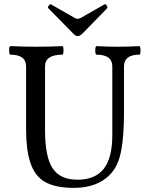

<svg xmlns="http://www.w3.org/2000/svg" viewBox="-20 -887 699 920"><path d="M352.1 -713.9Q343.3 -713.9 332 -725.1L211.9 -847.2Q207.5 -851.6 213.6 -860.1Q219.7 -868.7 224.1 -866.2L336.9 -801.8Q343.3 -796.9 352.1 -796.9Q359.9 -796.9 368.2 -801.8L481 -866.2Q485.8 -869.1 491.5 -860.1Q497.1 -851.1 493.2 -847.2L374 -725.1Q361.3 -713.9 352.1 -713.9ZM333 13.2Q246.6 13.2 196.3 -14.9Q146 -43 125 -108.9Q105 -171.4 105 -264.2V-568.8Q105 -625 29.8 -625Q23.9 -625 23.9 -645.5Q23.9 -666 29.8 -666Q92.8 -663.1 154.8 -663.1Q215.8 -663.1 278.8 -666Q284.2 -666 284.2 -645.5Q284.2 -625 278.8 -625Q195.8 -625 195.8 -568.8V-264.2Q195.8 -136.2 231.7 -81.1Q267.6 -25.9 351.1 -25.9Q436 -25.9 477.1 -78.1Q518.1 -130.4 518.1 -238.8V-568.8Q518.1 -625 442.9 -625Q436.5 -625 436.5 -645.5Q436.5 -666 442.9 -666Q494.1 -663.1 544.9 -663.1Q595.7 -663.1 647 -666Q653.3 -666 653.3 -645.5Q653.3 -625 647 -625Q574.2 -625 574.2 -568.8V-356Q574.2 -182.1 545.9 -111.8Q522.5 -52.2 468 -19.5Q413.6 13.2 333 13.2Z"/></svg>

Font: Junicode SmCond Medium
Style: Regular
Weight: 500
Width: 4
Designer: Peter S. Baker
Version: Version 2.206